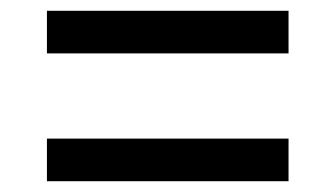

<svg xmlns="http://www.w3.org/2000/svg" viewBox="-20 -528 622 356"><path d="M67 -429V-508H515V-429ZM67 -192V-271H515V-192Z"/></svg>

Font: Montserrat Medium
Style: Regular
Weight: 500
Designer: Julieta Ulanovsky
Foundry: Julieta Ulanovsky
Version: Version 9.000; ttfautohint (v1.8.4.7-5d5b)